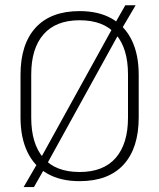

<svg xmlns="http://www.w3.org/2000/svg" viewBox="-20 -692 617 744"><path d="M288.5 10Q215 10 163.8 -19Q112.5 -48 86 -103.5Q59.5 -159 59.5 -237V-402Q59.5 -521 118.2 -585Q177 -649 288.5 -649Q362 -649 413 -620Q464 -591 490.8 -535.8Q517.5 -480.5 517.5 -402V-237Q517.5 -118 458.8 -54Q400 10 288.5 10ZM71.5 33 127 -62.5 135.5 -75 419 -588.5 425 -600.5 465.5 -671.5H505.5L450.5 -578L442 -564L159.5 -52L154.5 -42.5L111.5 33ZM288.5 -25.5Q381 -25.5 428.5 -80.2Q476 -135 476 -236V-403.5Q476 -504.5 429 -559Q382 -613.5 288.5 -613.5Q196.5 -613.5 148.8 -559Q101 -504.5 101 -403.5V-236Q101 -135 148 -80.2Q195 -25.5 288.5 -25.5Z"/></svg>

Font: Anek Bangla Medium ExtraLight
Style: Regular
Weight: 250
Version: Version 1.003